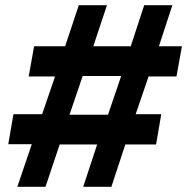

<svg xmlns="http://www.w3.org/2000/svg" viewBox="-20 -723 724 743"><path d="M47 0H156L211 -164H356L302 0H411L465 -164H584L604 -281H505L555 -427H663L684 -544H595L647 -703H538L486 -544H341L394 -703H285L232 -544H112L91 -427H193L143 -281H32L12 -165H103ZM449 -429 398 -279H249L300 -429Z"/></svg>

Font: Geom SemiBold
Style: Bold Italic
Weight: 600
Italic angle: -10°
Version: Version 1.102